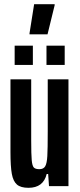

<svg xmlns="http://www.w3.org/2000/svg" viewBox="-20 -889 380 917"><path d="M30 -163V-510H129V-219Q129 -151 131.5 -124Q134 -97 141.5 -89Q149 -81 168 -81Q188 -81 196 -95Q204 -109 206 -143.5Q208 -178 208 -262V-510H307V0H214L210 -58H203Q187 8 116 8Q79 8 61 -7.5Q43 -23 36.5 -58.5Q30 -94 30 -163ZM50 -579V-671H137V-579ZM202 -579V-671H289V-579ZM121 -725V-730L143 -869H241V-864L207 -725Z"/></svg>

Font: Saira Ultra Condensed
Style: Bold
Weight: 700
Width: 1
Designer: Hector Gatti with collaboration of the Omnibus-Type team
Foundry: Omnibus-Type
Version: Version 1.001; ttfautohint (v1.8)